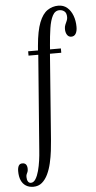

<svg xmlns="http://www.w3.org/2000/svg" viewBox="-133 -793 518 1040"><g transform="rotate(-5 126.0 -273.0)"><path d="M5.5 210Q-18 210 -35 199.2Q-52 188.5 -60.8 168.2Q-69.5 148 -69.5 119Q-69.5 100.5 -63.5 89.5Q-57.5 78.5 -43.5 78.5Q-29.5 78.5 -23.2 87.2Q-17 96 -17 110.5Q-17 121 -19.5 127Q-22 133 -24.8 138.8Q-27.5 144.5 -27.5 154Q-27.5 169 -22 178.2Q-16.5 187.5 -6 187.5Q9 187.5 19.8 170.2Q30.5 153 37.5 126.8Q44.5 100.5 48.5 71.8Q52.5 43 54 19L94 -500H41V-523.5H94.5L96.5 -548.5Q103.5 -629.5 121.2 -674.5Q139 -719.5 165.8 -737.5Q192.5 -755.5 225 -755.5Q253 -755.5 272.8 -738.8Q292.5 -722 303 -694Q313.5 -666 313.5 -632.5Q313.5 -609 305.2 -595.5Q297 -582 281 -582Q266 -582 258 -594.8Q250 -607.5 250 -626.5Q250 -639.5 254.5 -649.8Q259 -660 263.2 -669.5Q267.5 -679 267.5 -689Q267.5 -712 256 -721.2Q244.5 -730.5 229 -730.5Q205 -730.5 191.8 -705.5Q178.5 -680.5 172 -638.2Q165.5 -596 161.5 -544.5L160 -523.5H219V-500H157.5L122.5 -36Q120.5 -8.5 116.5 24.5Q112.5 57.5 105 90.2Q97.5 123 84.8 150Q72 177 52.8 193.5Q33.5 210 5.5 210Z"/></g></svg>

Font: Imbue 48pt
Style: Regular
Weight: 400
Designer: Tyler Finck
Foundry: Etcetera Type Company
Version: Version 1.102